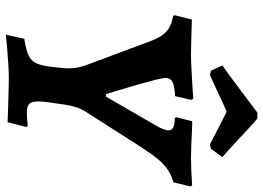

<svg xmlns="http://www.w3.org/2000/svg" viewBox="-145 -769 925 675"><g transform="rotate(90 317.5 -431.5)"><path d="M253.9 -551.7Q253.9 -542.9 259.2 -521Q264.5 -499.2 272.4 -471.3Q280.3 -443.5 288.4 -416.1Q296.5 -388.7 302.9 -367.9Q309.3 -347.1 311.1 -341.4H319.6L418.6 -512.5Q438.2 -545 438.2 -562.4Q438.2 -572.6 428.5 -577.8Q418.8 -583 394.3 -584.1L392.3 -589L406.5 -644.9Q418.6 -644.9 440.3 -643.8Q461.9 -642.7 487.1 -641.6Q512.4 -640.5 533.4 -640.5Q555.6 -640.5 578.3 -641.5Q601.1 -642.5 616.7 -643.5Q632.3 -644.5 632.3 -644.5L635.3 -637.6L621.2 -579.2Q600.2 -572.9 583.4 -563Q566.7 -553 552 -538.1Q537.4 -523.2 522.1 -501.7Q506.8 -480.2 488.2 -451L374.3 -272.8Q363.1 -255.3 357 -237Q350.9 -218.7 347.3 -193.7Q343.7 -168.8 338.4 -129.8Q333.9 -92.6 341 -78.1Q348.1 -63.5 375 -63.5Q391.3 -63.5 407.3 -65Q423.4 -66.5 423.4 -66.5L426.3 -61.6L409.6 4.4Q409.6 4.4 392.3 3.6Q375.1 2.9 349.1 2.2Q323.2 1.5 296.6 0.7Q270 0 252.3 0Q231.6 0 206.1 1.8Q180.6 3.5 156.6 5.3Q132.7 7.1 117.3 8.9Q101.9 10.6 101.9 10.6L116.5 -54.4Q154.6 -60.2 174.6 -69.4Q194.6 -78.6 203 -97.8Q211.3 -117.1 214.9 -150.5L218.5 -182.4Q221.5 -208.8 219.1 -230.8Q216.7 -252.7 203.6 -286.1L132.9 -475.8Q122.1 -507.4 111 -527.9Q99.8 -548.3 83 -560.3Q66.2 -572.2 36.3 -577.9L33.4 -582.8L48.9 -643.6Q48.9 -643.6 62.2 -643.1Q75.6 -642.6 96.1 -642.1Q116.6 -641.5 137.3 -641Q158 -640.5 172.2 -640.5Q191.4 -640.5 217.3 -641.8Q243.3 -643.1 268.4 -644.6Q293.4 -646.1 310.3 -647.3Q327.2 -648.6 327.2 -648.6L331 -639.8L318 -584.7Q281.6 -582.5 267.8 -575.2Q253.9 -567.9 253.9 -551.7ZM209.8 -750.8Q221.9 -758.9 242.3 -773.7Q262.7 -788.5 285.6 -806Q308.4 -823.4 329.1 -838.8Q349.7 -854.2 362.9 -864Q376.1 -873.9 376.1 -873.9H396Q396 -874.8 406.6 -865.4Q417.3 -856 434.4 -840.4Q451.5 -824.8 470.1 -807.1Q488.8 -789.4 505.5 -774.4Q522.3 -759.3 532.2 -750.8L503.5 -710.7L487.7 -707Q481 -710.2 464.2 -719.1Q447.5 -727.9 428 -737.7Q408.5 -747.5 392.9 -755.7Q377.3 -763.9 372.3 -765.7Q368.3 -764.4 356 -758.8Q343.7 -753.2 327.5 -745.7Q311.2 -738.2 294 -730Q276.8 -721.8 263.2 -715.8Q249.6 -709.7 243.3 -707L228.4 -710.7Z"/></g></svg>

Font: Alegreya
Style: Italic
Weight: 400
Italic angle: -7°
Designer: Juan Pablo del Peral
Foundry: Huerta Tipografica
Version: Version 2.009